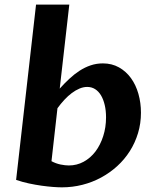

<svg xmlns="http://www.w3.org/2000/svg" viewBox="-20 -802 669 832"><path d="M203.1 -103.5Q222.2 -93.3 242.4 -89.1Q262.7 -85 278.3 -85Q313 -85 342.5 -101.1Q372.1 -117.2 393.6 -145.5Q415 -173.8 427.2 -211.9Q439.5 -250 439.5 -293.5Q439.5 -322.8 433.8 -346.9Q428.2 -371.1 417.7 -388.7Q407.2 -406.2 392.1 -415.8Q377 -425.3 357.9 -425.3Q341.3 -425.3 324.5 -418.2Q307.6 -411.1 291.3 -398.9Q274.9 -386.7 259 -369.6Q243.2 -352.5 229 -333ZM238.8 -418Q258.8 -440.4 280.3 -460.4Q301.8 -480.5 324.7 -495.4Q347.7 -510.3 372.8 -518.8Q397.9 -527.3 425.8 -527.3Q464.8 -527.3 495.6 -510Q526.4 -492.7 547.6 -463.4Q568.8 -434.1 579.8 -395.3Q590.8 -356.4 590.8 -313.5Q590.8 -267.1 578.1 -225.1Q565.4 -183.1 542.5 -147Q519.5 -110.8 487.8 -82Q456.1 -53.2 418.2 -32.7Q380.4 -12.2 337.2 -1.2Q293.9 9.8 248.5 9.8Q232.4 9.8 209.5 8.1Q186.5 6.3 160.2 2.7Q133.8 -1 105.2 -7.1Q76.7 -13.2 49.8 -22.5L136.2 -782.2H280.3Z"/></svg>

Font: Proza Libre
Style: SemiBold Italic
Weight: 600
Designer: Jasper de Waard
Foundry: Jasper de Waard
Version: Version 1.000; ttfautohint (v1.4.1.8-43bc)